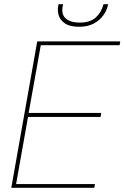

<svg xmlns="http://www.w3.org/2000/svg" viewBox="-20 -898 595 918"><path d="M34 0 158 -700H555L552 -682H175L117 -358H464L461 -339H114L57 -18H434L431 0ZM358 -770Q315 -770 291.5 -785.5Q268 -801 261 -823.5Q254 -846 258 -868L260 -878H282Q270 -833 292.5 -811.5Q315 -790 362 -790Q411 -790 438 -814.5Q465 -839 475 -878H497L495 -869Q490 -847 473.5 -824Q457 -801 428.5 -785.5Q400 -770 358 -770Z"/></svg>

Font: DM Sans Thin
Style: Italic
Weight: 250
Italic angle: -10°
Designer: Colophon Foundry, Jonny Pinhorn
Foundry: Colophon Foundry
Version: Version 4.004;gftools[0.9.30]